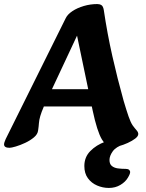

<svg xmlns="http://www.w3.org/2000/svg" viewBox="-35 -715 721 947"><path d="M12 14Q-15 14 -15 -3Q-15 -11 -7 -29L289 -625Q298 -644 322 -660Q346 -676 378.5 -685.5Q411 -695 445 -695Q457 -695 465.5 -689.5Q474 -684 477 -665Q494 -550 519 -439Q544 -328 575 -217Q589 -170 599 -141Q609 -112 619 -97Q630 -82 638.5 -72.5Q647 -63 647 -54Q647 -43 632 -31.5Q617 -20 595 -10Q573 0 551 6Q529 12 515 12Q491 12 467.5 -27.5Q444 -67 422 -170L335 -587L373 -599L181 -189Q169 -161 163.5 -142Q158 -123 157 -107.5Q156 -92 153 -72Q151 -53 132.5 -37.5Q114 -22 89.5 -10.5Q65 1 43 7.5Q21 14 12 14ZM142 -190V-275H514V-190ZM381 104Q381 60 410.5 30Q440 0 484 -16Q528 -32 571 -32Q584 -32 590.5 -28Q597 -24 597 -20Q597 -14 592.5 -11Q588 -8 577 -4Q537 9 521 31.5Q505 54 505 74Q505 94 516.5 103.5Q528 113 546 115.5Q564 118 586 118Q597 118 602 123Q607 128 607 133Q607 143 596 161Q584 182 559 197Q534 212 502 212Q472 212 444 200Q416 188 398.5 164Q381 140 381 104Z"/></svg>

Font: Alkatra SemiBold
Style: Regular
Weight: 600
Designer: Suman Bhandary
Version: Version 1.100;gftools[0.9.22]